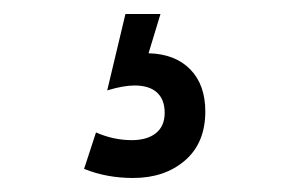

<svg xmlns="http://www.w3.org/2000/svg" viewBox="-20 -20 413 274"><path d="M273 139Q273 184 244 209Q215 234 170 234Q132 234 100 221L117 169Q142 180 168 180Q190 180 202.5 170Q215 160 215 141Q215 122 204 112Q193 102 172 102Q156 102 133 109L159 0H209L192 56Q230 57 251.5 79Q273 101 273 139Z"/></svg>

Font: Cabin Condensed SemiBold
Style: Regular
Weight: 600
Width: 3
Designer: Pablo Impallari
Foundry: Pablo Impallari. http://www.impallari.com Igino Marini. http://www.ikern.com
Version: Version 2.001